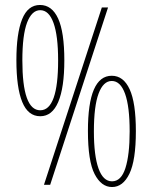

<svg xmlns="http://www.w3.org/2000/svg" viewBox="-20 -744 612 773"><path d="M141 -724Q189 -724 214 -669.5Q239 -615 239 -501Q239 -391 214.5 -333.5Q190 -276 142 -276Q93 -276 69.5 -333.5Q46 -391 46 -502Q46 -609 69 -666.5Q92 -724 141 -724ZM415 -714 182 0H157L390 -714ZM142 -703Q108 -703 89 -653Q70 -603 70 -501Q70 -300 142 -300Q214 -300 214 -501Q214 -600 195.5 -651.5Q177 -703 142 -703ZM430 -439Q477 -439 502 -384.5Q527 -330 527 -216Q527 -98 501 -44.5Q475 9 431 9Q388 9 361 -43Q334 -95 334 -217Q334 -439 430 -439ZM430 -418Q396 -418 377 -367.5Q358 -317 358 -215Q358 -118 376.5 -66Q395 -14 431 -14Q468 -14 485 -67.5Q502 -121 502 -215Q502 -315 483.5 -366.5Q465 -418 430 -418Z"/></svg>

Font: Noto Sans Lao ExtraCondensed Thin
Style: Regular
Weight: 100
Width: 2
Designer: Monotype Design Team
Foundry: Monotype Imaging Inc.
Version: Version 2.003; ttfautohint (v1.8.4.7-5d5b)